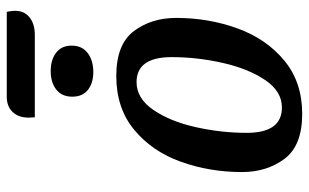

<svg xmlns="http://www.w3.org/2000/svg" viewBox="-193 -701 914 568"><g transform="rotate(-90 264.0 -417.0)"><path d="M39 -158Q39 -254 69.5 -339Q100 -424 164 -477Q228 -530 323 -530Q417 -530 456 -478Q495 -426 495 -353Q495 -257 464 -171.5Q433 -86 369 -33Q305 20 211 20Q117 20 78 -32.5Q39 -85 39 -158ZM379 -366Q379 -470 305 -470Q257 -470 223 -420.5Q189 -371 172 -295.5Q155 -220 155 -144Q155 -40 230 -40Q278 -40 311.5 -90Q345 -140 362 -215.5Q379 -291 379 -366ZM200 -789Q200 -819 216.5 -836.5Q233 -854 262 -854H513Q514 -850 515 -842.5Q516 -835 516 -829Q516 -802 496.5 -786.5Q477 -771 445 -771H201ZM262 -660Q262 -691 283 -707.5Q304 -724 338 -724Q371 -724 392 -708Q413 -692 413 -662Q413 -631 391 -614.5Q369 -598 335 -598Q302 -598 282 -614Q262 -630 262 -660Z"/></g></svg>

Font: Sansita SW
Style: Italic
Weight: 400
Italic angle: -11°
Designer: Pablo Cosgaya
Foundry: Omnibus-Type
Version: Version 1.000